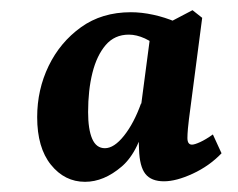

<svg xmlns="http://www.w3.org/2000/svg" viewBox="-20 -604 468 377"><path d="M147 -247Q107 -247 80 -280.5Q53 -314 53 -374Q53 -428 75.5 -474.5Q98 -521 139 -550.5Q180 -580 237 -580Q258 -580 281 -575Q304 -570 325 -561L292 -508Q281 -521 264.5 -528.5Q248 -536 233 -536Q205 -536 187.5 -515.5Q170 -495 161.5 -461Q153 -427 153 -384Q153 -350 161 -331.5Q169 -313 186 -313Q204 -313 223.5 -337.5Q243 -362 257 -401L269 -380Q254 -307 219 -277Q184 -247 147 -247ZM302 -248Q277 -248 265.5 -262.5Q254 -277 253 -311Q252 -326 252.5 -345.5Q253 -365 254 -374L276 -541L358 -584L377 -569L351 -370Q350 -363 349 -351.5Q348 -340 348 -333Q348 -320 357 -320Q362 -320 373 -325Q384 -330 398 -340L415 -303Q391 -278 358.5 -263Q326 -248 302 -248Z"/></svg>

Font: Yrsa SemiBold
Style: Italic
Weight: 600
Italic angle: -7.10001°
Version: Version 2.004